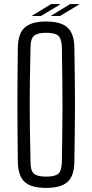

<svg xmlns="http://www.w3.org/2000/svg" viewBox="-20 -911 449 937"><path d="M205 6Q132 6 100 -23.5Q68 -53 67 -122Q66 -202 65.5 -270.5Q65 -339 65 -403Q65 -467 65.5 -533.5Q66 -600 67 -678Q68 -746 100 -776Q132 -806 205 -806Q278 -806 310 -776Q342 -746 343 -678Q344 -600 345 -533.5Q346 -467 346 -403Q346 -339 345 -270.5Q344 -202 343 -122Q342 -53 310 -23.5Q278 6 205 6ZM205 -49Q249 -49 265 -63.5Q281 -78 282 -120Q283 -203 284 -270Q285 -337 285 -399.5Q285 -462 284 -529Q283 -596 282 -679Q281 -721 265 -736Q249 -751 205 -751Q162 -751 145.5 -736Q129 -721 129 -679Q127 -598 126 -532Q125 -466 125 -403.5Q125 -341 126 -273Q127 -205 129 -120Q129 -78 145.5 -63.5Q162 -49 205 -49ZM273 -833H229V-834L322 -891H366V-889ZM136 -833V-834L229 -891H273V-889L180 -833Z"/></svg>

Font: Big Shoulders Text Light
Style: Regular
Weight: 300
Designer: Patric King
Foundry: XO Type Co
Version: Version 1.000; ttfautohint (v1.8.2)